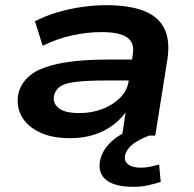

<svg xmlns="http://www.w3.org/2000/svg" viewBox="-20 -524 748 742"><path d="M251 10Q179 10 131.5 -13.5Q84 -37 63 -75.5Q42 -114 51 -162Q61 -204 96.5 -233Q132 -262 207 -278Q282 -294 408 -294H511L499 -213H395Q320 -213 276 -208Q232 -203 213 -190Q194 -177 189 -155Q183 -125 207 -106Q231 -87 287 -87Q334 -87 375 -102.5Q416 -118 444 -146Q472 -174 477 -210L493 -312Q501 -359 471 -379.5Q441 -400 373 -400Q316 -400 257.5 -387Q199 -374 145 -347L115 -442Q154 -462 200.5 -476Q247 -490 296 -497Q345 -504 390 -504Q478 -504 534.5 -482.5Q591 -461 614.5 -415Q638 -369 627 -295L580 0H452L468 -108H477Q458 -74 425 -47Q392 -20 348.5 -5Q305 10 251 10ZM495 198Q424 198 390.5 171.5Q357 145 367 95Q376 54 413.5 20.5Q451 -13 523 -39L556 0Q532 9 511.5 21Q491 33 479 47Q467 61 463 77Q459 99 475.5 111.5Q492 124 525 124Q543 124 559.5 120.5Q576 117 595 112L601 179Q576 187 551 192.5Q526 198 495 198Z"/></svg>

Font: Nunito Sans 10pt Expanded
Style: Bold Italic
Weight: 700
Width: 7
Italic angle: -9°
Designer: Vernon Adams
Foundry: Vernon Adams
Version: Version 3.101;gftools[0.9.27]